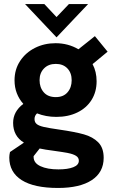

<svg xmlns="http://www.w3.org/2000/svg" viewBox="-20 -717 562 951"><path d="M26 63Q26 51 29.5 36L98.5 -10.5Q45 -43 45 -108.5Q45 -164.5 95.5 -202.5Q74.5 -226 63.2 -255.5Q52 -285 52 -319Q52 -373 79.5 -414.8Q107 -456.5 153.2 -479.8Q199.5 -503 255 -503Q317.5 -503 368.5 -473L450 -538L513 -461L438.5 -399.5Q458.5 -362 458.5 -314.5Q458.5 -262 433.5 -222Q408.5 -182 363.2 -160Q318 -138 259 -138Q207.5 -138 163.5 -155.5Q151 -144 151 -127.5Q151 -111.5 161.5 -102.8Q172 -94 197 -88.2Q222 -82.5 274.5 -75Q351 -64 395.5 -51.5Q440 -39 466.8 -11.8Q493.5 15.5 493.5 64.5Q493.5 136.5 434.5 175.2Q375.5 214 267.5 214Q148.5 214 87.2 175Q26 136 26 63ZM146.5 60.5Q146.5 90.5 180.5 106.2Q214.5 122 269.5 122Q315.5 122 343 111.2Q370.5 100.5 370.5 79Q370.5 63.5 356.5 54.8Q342.5 46 317 41Q291.5 36 237 28.5Q207 25 176.5 18.5L146.5 56.5ZM256.5 -236Q294 -236 314.5 -259.8Q335 -283.5 335 -319.5Q335 -356 313.8 -378.2Q292.5 -400.5 256.5 -400.5Q220 -400.5 198 -378Q176 -355.5 176 -320Q176 -283.5 196.8 -259.8Q217.5 -236 256.5 -236ZM104 -697H199.5L260 -632.5L321.5 -697H416.5L260 -532Z"/></svg>

Font: HK Grotesk
Style: Bold
Weight: 700
Designer: Alfredo Marco Pradil
Foundry: Hanken Design Co.
Version: Version 3.001